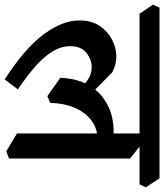

<svg xmlns="http://www.w3.org/2000/svg" viewBox="1 -704 707 827"><g transform="rotate(90 354.5 -290.5)"><path d="M283 43Q148 -45 88.5 -125.5Q29 -206 29 -279Q29 -331 52.5 -366Q76 -401 111.5 -419.5Q147 -438 184 -438Q203 -438 220 -433.5Q237 -429 253 -420L375 -300L349 -251L319 -285Q296 -310 274.5 -321Q253 -332 231 -332Q198 -332 169 -309.5Q140 -287 140 -239Q140 -199 164 -161Q188 -123 229.5 -87Q271 -51 326 -14ZM355 -141 276 -197Q279 -264 303 -310Q327 -356 365.5 -383.5Q404 -411 449 -420.5Q494 -430 538 -424L541 -357Q496 -357 461 -331.5Q426 -306 406 -260.5Q386 -215 384 -153ZM593 36 516 -10V-571L551 -555L624 -497V24ZM0 -538 -39 -596 -26 -624H709L748 -565L735 -538Z"/></g></svg>

Font: Eczar Medium
Style: Regular
Weight: 500
Designer: Vaibhav Singh
Foundry: Rosetta Type Foundry
Version: Version 2.000